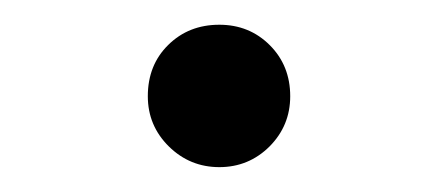

<svg xmlns="http://www.w3.org/2000/svg" viewBox="-20 -483 357 156"><path d="M100.1 -404.8Q100.1 -430.2 116.7 -446.5Q133.3 -462.9 158.2 -462.9Q182.6 -462.9 199.2 -446.3Q215.8 -429.7 215.8 -404.8Q215.8 -380.9 199 -364Q182.1 -347.2 158.2 -347.2Q134.3 -347.2 117.2 -364Q100.1 -380.9 100.1 -404.8Z"/></svg>

Font: Acari Sans Light
Style: Regular
Weight: 300
Designer: Alfredo Marco Pradil and Stefan Peev
Foundry: Hanken Design Co.
Version: Version 1.045;January 11, 2019;FontCreator 11.5.0.2425 64-bi